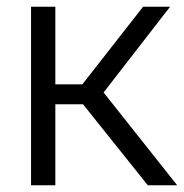

<svg xmlns="http://www.w3.org/2000/svg" viewBox="-20 -549 545 569"><path d="M418 0H505L287 -275L484 -529H404L224 -299H144V-529H72V0H144V-240H226Z"/></svg>

Font: Cheyenne Sans Light
Style: Regular
Weight: 300
Designer: The Public Sans project authors (U.S. Web Design System), Libre Franklin designed by Pablo Impallari and Rodrigo Fuenzal
Foundry: The Cheyenne Sans Project Authors
Version: Version 2.007